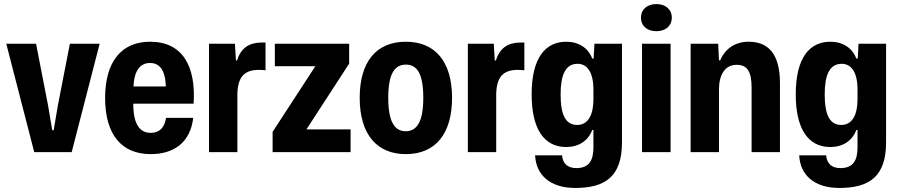

<svg xmlns="http://www.w3.org/2000/svg" viewBox="-20 -751 4444 948"><path d="M149 0H334L472 -535H325L266 -232L245 -108H238L217 -232L158 -535H11Z M724 10C838 10 920 -47 934 -169H800C792 -121 768 -95 724 -95C671 -95 638 -136 638 -239H936C948 -425 881 -545 721 -545C580 -545 499 -447 499 -267C499 -87 580 10 724 10ZM721 -440C766 -440 796 -408 799 -324H639C643 -406 674 -440 721 -440Z M1012 0H1152V-287C1154 -368 1184 -406 1258 -406C1271 -406 1283 -405 1291 -404V-541C1284 -541 1277 -541 1270 -541C1209 -540 1170 -514 1150 -452H1145L1140 -535H1012Z M1326 0H1711V-112H1493L1704 -437V-535H1337V-424H1537L1326 -100Z M1984 10C2129 10 2212 -89 2212 -268C2212 -450 2126 -545 1984 -545C1837 -545 1756 -445 1756 -268C1756 -85 1843 10 1984 10ZM1983 -103C1929 -103 1897 -149 1897 -268C1897 -388 1929 -432 1984 -432C2039 -432 2070 -388 2070 -268C2070 -149 2038 -103 1983 -103Z M2290 0H2430V-287C2432 -368 2462 -406 2536 -406C2549 -406 2561 -405 2569 -404V-541C2562 -541 2555 -541 2548 -541C2487 -540 2448 -514 2428 -452H2423L2418 -535H2290Z M2820 177C2968 177 3051 121 3051 -48V-535H2915L2911 -462H2904C2885 -514 2837 -545 2776 -545C2674 -545 2605 -467 2605 -285C2605 -118 2664 -25 2776 -25C2836 -25 2884 -55 2904 -109H2910V-23C2910 40 2889 79 2826 79C2787 79 2759 61 2755 16H2622C2627 115 2698 177 2820 177ZM2830 -134C2772 -134 2748 -185 2748 -285C2748 -379 2771 -436 2832 -436C2880 -436 2910 -393 2910 -309V-260C2910 -183 2883 -134 2830 -134Z M3221 -597C3264 -597 3297 -621 3297 -664C3297 -706 3264 -731 3221 -731C3177 -731 3145 -706 3145 -664C3145 -621 3177 -597 3221 -597ZM3150 0H3291V-535H3150Z M3390 0H3530V-310C3530 -379 3558 -431 3617 -431C3668 -431 3691 -400 3691 -319V0H3831V-340C3831 -487 3772 -545 3676 -545C3613 -545 3561 -513 3536 -453H3530L3526 -535H3390Z M4124 177C4272 177 4355 121 4355 -48V-535H4219L4215 -462H4208C4189 -514 4141 -545 4080 -545C3978 -545 3909 -467 3909 -285C3909 -118 3968 -25 4080 -25C4140 -25 4188 -55 4208 -109H4214V-23C4214 40 4193 79 4130 79C4091 79 4063 61 4059 16H3926C3931 115 4002 177 4124 177ZM4134 -134C4076 -134 4052 -185 4052 -285C4052 -379 4075 -436 4136 -436C4184 -436 4214 -393 4214 -309V-260C4214 -183 4187 -134 4134 -134Z"/></svg>

Font: Mona Sans SemiCondensed
Style: Bold
Weight: 700
Width: 4
Designer: Deni Anggara
Foundry: GitHub
Version: Version 2.000